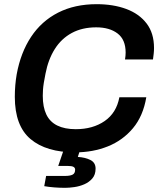

<svg xmlns="http://www.w3.org/2000/svg" viewBox="-20 -718 761 920"><path d="M341 12Q202 12 126.5 -51.5Q51 -115 51 -254Q51 -310 60 -362Q79 -466 129 -541.5Q179 -617 258.5 -657.5Q338 -698 443 -698Q523 -698 585 -675Q647 -652 682.5 -605.5Q718 -559 718 -488Q718 -475 716.5 -461Q715 -447 713 -433H579Q582 -451 582 -466Q582 -528 543.5 -557.5Q505 -587 441 -587Q374 -587 324 -560Q274 -533 242.5 -483Q211 -433 198 -365Q193 -340 190 -321.5Q187 -303 186 -288Q185 -273 185 -259Q185 -205 202 -169.5Q219 -134 254.5 -116.5Q290 -99 343 -99Q425 -99 481.5 -138Q538 -177 552 -252H681Q666 -162 617 -103.5Q568 -45 496.5 -16.5Q425 12 341 12ZM292 182Q267 182 240.5 180Q214 178 192 174L201 125H292Q315 125 327.5 119Q340 113 340 95Q340 86 332 81.5Q324 77 303 77H259L289 -11H367L353 34Q388 36 413 48.5Q438 61 438 90Q438 119 422.5 137Q407 155 384 165Q361 175 336 178.5Q311 182 292 182Z"/></svg>

Font: Archivo Variable SemiBold
Style: Italic
Weight: 600
Italic angle: -10°
Designer: Hector Gatti
Foundry: Omnibus-Type
Version: Version 2.001